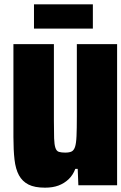

<svg xmlns="http://www.w3.org/2000/svg" viewBox="-20 -788 561 887"><path d="M188 79Q140 79 111.5 64.5Q83 50 67.5 21.5Q52 -7 47 -51Q42 -95 42 -155V-584H229V-230Q229 -178 230 -149Q231 -120 236 -105Q241 -90 252 -86.5Q263 -83 281 -83Q300 -83 310.5 -88Q321 -93 326.5 -109Q332 -125 333.5 -159.5Q335 -194 335 -251V-584H521V68H342L339 -8H328Q317 21 297 40Q277 59 250.5 69Q224 79 188 79ZM137 -656V-768H409V-656Z"/></svg>

Font: Farlight84_Sys_V01
Style: Bold
Weight: 700
Designer: Monotype Design Team, Nadine Chahine and Nizar Qandah
Foundry: Monotype Imaging Inc.
Version: Version 2.004;October 31, 2024;FontCreator 14.0.0.2814 64-bi